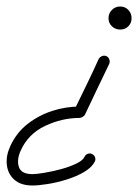

<svg xmlns="http://www.w3.org/2000/svg" viewBox="-26 -542 425 591"><path d="M302 -369Q308 -366 310.5 -359Q313 -352 310 -345Q291 -306 272.5 -267Q254 -228 235 -188Q234 -186 228 -182Q222 -179 219 -179Q165 -179 113 -154.5Q61 -130 38 -79Q25 -51 32 -28.5Q39 -6 74 -6Q86 -6 110 -10Q134 -14 160.5 -21Q187 -28 208 -38Q229 -48 234 -59Q237 -66 244 -68.5Q251 -71 257 -68Q264 -65 266.5 -58Q269 -51 266 -45Q257 -27 233.5 -13Q210 1 179.5 10.5Q149 20 120.5 24.5Q92 29 74 29Q38 29 18 11Q-2 -7 -5 -35Q-8 -63 6 -93Q25 -134 59 -160.5Q93 -187 134.5 -200.5Q176 -214 219 -214Q220 -214 217.5 -211.5Q215 -209 212 -207Q208 -205 205.5 -203.5Q203 -202 203 -204Q222 -243 241 -282Q260 -321 278 -361Q282 -367 288.5 -369.5Q295 -372 302 -369ZM344 -486Q344 -486 344 -486Q344 -487 344 -487Q343 -487 343 -486Q343 -486 344 -486ZM344 -451Q329 -451 318.5 -461Q308 -471 308 -486Q308 -501 318.5 -511.5Q329 -522 344 -522Q359 -522 369 -511.5Q379 -501 379 -486Q379 -471 369 -461Q359 -451 344 -451Z"/></svg>

Font: FRB American Cursive Guidelines Arrows
Style: Italic
Weight: 400
Italic angle: -25°
Version: Version 2.0;Modular Font Editor K font №1